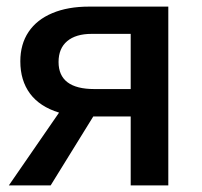

<svg xmlns="http://www.w3.org/2000/svg" viewBox="-20 -561 611 581"><path d="M41.5 -375.5Q41.5 -427.2 66.4 -464.4Q91.3 -501.5 138.2 -521.2Q185.1 -541 249.5 -541H489.3V0H375.5V-208.5H262.2L133.3 0H6.8L158.7 -220.2Q100.1 -238.3 70.8 -277.8Q41.5 -317.4 41.5 -375.5ZM375.5 -291.5V-458.5H257.3Q209.5 -458.5 183.3 -436.5Q157.2 -414.6 157.2 -373.5Q157.2 -291.5 265.6 -291.5Z"/></svg>

Font: Viking Open Sans Light
Style: Bold
Weight: 600
Foundry: Ascender Corporation
Version: Version 2.001